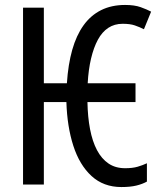

<svg xmlns="http://www.w3.org/2000/svg" viewBox="-20 -745 640 775"><path d="M470 10Q398 10 349.5 -34.5Q301 -79 276 -156.5Q251 -234 248 -333H157V0H73V-714H157V-409H250Q255 -485 271.5 -543.5Q288 -602 317 -642.5Q346 -683 388 -704Q430 -725 485 -725Q523 -725 548 -716Q573 -707 590 -698L561 -627Q543 -636 524 -642.5Q505 -649 475 -649Q442 -649 417 -632.5Q392 -616 375 -584.5Q358 -553 347.5 -508.5Q337 -464 334 -409H527V-333H333Q334 -273 343.5 -223.5Q353 -174 371.5 -139Q390 -104 418 -85Q446 -66 485 -66Q515 -66 535.5 -72Q556 -78 573 -86V-12Q555 -2 530.5 4Q506 10 470 10Z"/></svg>

Font: Noto Sans Mono
Style: Regular
Weight: 400
Designer: Monotype Design Team
Foundry: Monotype Imaging Inc.
Version: Version 2.014